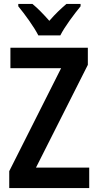

<svg xmlns="http://www.w3.org/2000/svg" viewBox="-20 -957 498 977"><path d="M175 -777H287C309 -821 358 -886 390 -925V-937H318C288 -911 263 -888 231 -851C201 -885 171 -916 145 -937H73V-925C106 -885 154 -819 175 -777ZM434 0V-104H163L427 -627V-714H33V-610H291L27 -86V0Z"/></svg>

Font: Noto Sans Lao UI Cond SemBd
Style: Regular
Weight: 600
Width: 3
Designer: Monotype Design Team
Foundry: Monotype Imaging Inc.
Version: Version 2.000